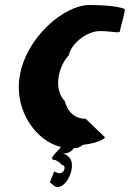

<svg xmlns="http://www.w3.org/2000/svg" viewBox="-20 -588 518 766"><path d="M58 -280C37 -140 129 -24 222 -2C227 3 159 51 203 51C208 57 217 56 226 70C245 68 240 103 218 103C204 103 196 91 194 101C192 111 175 142 181 142C186 142 200 166 220 156C245 148 265 108 267 77C270 45 248 27 230 25C264 25 274 3 274 3C288 4 301 -1 310 -10C383 -18 404 -41 398 -41L322 -114C284 -114 251 -136 239 -184C192 -232 212 -323 255 -368C262 -411 324 -464 379 -464C424 -464 457 -454 458 -463C459 -472 483 -552 477 -552C477 -552 449 -568 336 -568C237 -568 82 -439 58 -280Z"/></svg>

Font: Ampere
Style: SCUltCndIta
Weight: 400
Version: Version 1